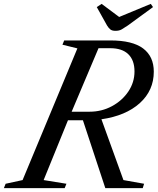

<svg xmlns="http://www.w3.org/2000/svg" viewBox="-83 -970 813 990"><path d="M-63 0 -54 -22.5 33.5 -41.5 316 -720.5 239 -739.5 248 -761.5H485.5Q600.5 -761.5 655.2 -720Q710 -678.5 710 -600.5Q710 -503.5 637.8 -438.2Q565.5 -373 440 -355L553.5 -41.5L660 -22.5L653 0H460L344.5 -350H267.5L142 -41.5L259.5 -22.5L250.5 0ZM286.5 -394H378.5Q441.5 -394 494.2 -422.5Q547 -451 578.8 -498.2Q610.5 -545.5 610.5 -601.5Q610.5 -659.5 578.5 -690.5Q546.5 -721.5 485.5 -721.5H425ZM512.5 -811Q495.5 -811 486.5 -817.8Q477.5 -824.5 469 -838.5L416 -933.5L441 -950L531.5 -882.5L694.5 -950L706 -933.5L576 -838.5Q557.5 -826 544.5 -818.5Q531.5 -811 512.5 -811Z"/></svg>

Font: Libre Caslon Text
Style: Italic
Weight: 400
Italic angle: -22.583°
Designer: Pablo Impallari, Rodrigo Fuenzalida, Katja Schimmel
Foundry: Pablo Impallari, Rodrigo Fuenzalida
Version: Version 2.000